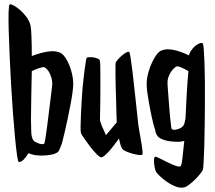

<svg xmlns="http://www.w3.org/2000/svg" viewBox="-20 -768 1012 905"><path d="M268.6 -516.6Q278.3 -510.7 288.6 -495.6Q298.8 -480.5 307.1 -460Q315.4 -439.5 320.3 -416.5Q325.2 -393.6 325.2 -373Q325.2 -358.4 321.8 -332.5Q318.4 -306.6 312.5 -275.9Q306.6 -245.1 299.8 -212.4Q293 -179.7 286.6 -152.3Q280.3 -125 275.4 -106Q270.5 -86.9 268.6 -83Q263.7 -71.3 260.3 -63Q256.8 -54.7 252 -50.8Q241.2 -43 224.6 -39.6Q208 -36.1 190.4 -35.2Q172.9 -34.2 156.7 -35.6Q140.6 -37.1 131.8 -40Q127.9 -41 123.5 -42.5Q119.1 -43.9 114.3 -45.9Q104.5 -29.3 91.8 -16.1Q79.1 -2.9 68.4 -4.9Q64.5 -5.9 60.1 -37.1Q55.7 -68.4 50.8 -119.6Q45.9 -170.9 41 -236.3Q36.1 -301.8 32.2 -370.6Q28.3 -439.5 25.4 -505.9Q22.5 -572.3 21 -624.5Q19.5 -676.8 20.5 -710.4Q21.5 -744.1 25.4 -747.1Q29.3 -750 43.5 -742.7Q57.6 -735.4 74.2 -721.2Q90.8 -707 105 -687.5Q119.1 -668 124 -647.5Q127 -631.8 128.4 -593.8Q129.9 -555.7 129.9 -503.9Q172.9 -520.5 209.5 -525.4Q246.1 -530.3 268.6 -516.6ZM226.6 -373Q226.6 -388.7 221.7 -403.8Q216.8 -418.9 210 -430.2Q203.1 -441.4 195.3 -447.3Q187.5 -453.1 181.6 -451.2Q170.9 -449.2 161.1 -445.8Q151.4 -442.4 144.5 -439.5Q135.7 -435.5 129.9 -432.6Q128.9 -375 127.4 -315.4Q126 -255.9 126 -204.1Q126 -178.7 127 -159.7Q127.9 -140.6 127.9 -135.7Q130.9 -112.3 140.6 -102.5Q143.6 -100.6 149.9 -97.2Q156.2 -93.8 163.6 -91.3Q170.9 -88.9 177.7 -88.4Q184.6 -87.9 189.5 -91.8Q190.4 -92.8 193.8 -113.8Q197.3 -134.8 201.2 -165Q205.1 -195.3 209.5 -231Q213.9 -266.6 217.8 -297.4Q221.7 -328.1 224.1 -349.6Q226.6 -371.1 226.6 -373Z M589.8 -522.5Q591.8 -519.5 595.7 -495.1Q599.6 -470.7 604 -434.6Q608.4 -398.4 612.8 -356.4Q617.2 -314.5 621.6 -276.4Q626 -238.3 628.9 -208Q631.8 -177.7 633.8 -167Q636.7 -149.4 640.6 -128.4Q644.5 -107.4 647.5 -88.4Q650.4 -69.3 651.9 -55.7Q653.3 -42 650.4 -39.1Q648.4 -36.1 634.8 -37.6Q621.1 -39.1 605 -43.5Q588.9 -47.9 574.7 -54.2Q560.5 -60.5 556.6 -66.4Q552.7 -71.3 549.3 -81.1Q545.9 -90.8 541 -115.2Q530.3 -100.6 518.1 -84.5Q505.9 -68.4 494.1 -55.2Q482.4 -42 472.7 -34.2Q462.9 -26.4 458 -26.4Q450.2 -26.4 434.6 -42.5Q418.9 -58.6 403.3 -79.1Q387.7 -99.6 375 -118.2Q362.3 -136.7 361.3 -142.6Q359.4 -148.4 359.9 -174.8Q360.4 -201.2 361.8 -233.9Q363.3 -266.6 365.2 -299.3Q367.2 -332 369.1 -351.6Q371.1 -371.1 373.5 -395Q376 -418.9 378.9 -439.9Q381.8 -460.9 384.3 -476.6Q386.7 -492.2 388.7 -495.1Q390.6 -498 399.9 -498.5Q409.2 -499 419.4 -497.6Q429.7 -496.1 438.5 -492.7Q447.3 -489.3 450.2 -484.4Q452.1 -480.5 452.6 -459.5Q453.1 -438.5 453.1 -408.7Q453.1 -378.9 453.1 -344.2Q453.1 -309.6 452.6 -279.8Q452.1 -250 451.7 -229Q451.2 -208 451.2 -204.1Q451.2 -196.3 460.4 -173.8Q469.7 -151.4 479.5 -130.9L530.3 -191.4Q529.3 -209 528.8 -236.3Q528.3 -263.7 527.3 -293.9Q526.4 -324.2 525.4 -355.5Q524.4 -386.7 524.4 -412.1Q524.4 -437.5 524.4 -454.1Q524.4 -470.7 525.4 -473.6Q528.3 -479.5 537.1 -489.3Q545.9 -499 556.6 -507.8Q567.4 -516.6 576.7 -521.5Q585.9 -526.4 589.8 -522.5Z M936.5 31.2Q934.6 37.1 924.8 49.8Q915 62.5 901.4 76.2Q887.7 89.8 874 100.6Q860.4 111.3 851.6 114.3Q832 120.1 810.1 111.8Q788.1 103.5 768.1 89.8Q748 76.2 733.4 62Q718.8 47.9 714.8 41Q711.9 34.2 709.5 22.5Q707 10.7 706.1 -1Q705.1 -12.7 706.5 -21Q708 -29.3 712.9 -29.3Q717.8 -29.3 735.8 -20Q753.9 -10.7 773.9 -1Q793.9 8.8 811.5 14.6Q829.1 20.5 833 12.7Q836.9 5.9 840.3 -25.9Q843.8 -57.6 848.6 -103.5Q846.7 -103.5 845.2 -103Q843.8 -102.5 841.8 -102.5Q833 -99.6 817.4 -99.6Q801.8 -99.6 784.7 -101.6Q767.6 -103.5 751.5 -108.9Q735.4 -114.3 725.6 -123Q721.7 -127 717.3 -135.3Q712.9 -143.6 710.9 -157.2Q708 -163.1 701.2 -190.9Q694.3 -218.8 687.5 -254.4Q680.7 -290 675.3 -326.2Q669.9 -362.3 671.9 -383.8Q672.9 -405.3 679.7 -428.2Q686.5 -451.2 695.8 -471.7Q705.1 -492.2 715.8 -507.3Q726.6 -522.5 737.3 -528.3Q760.7 -540 795.9 -533.2Q831.1 -526.4 871.1 -506.8Q872.1 -516.6 879.9 -528.3Q887.7 -540 897.9 -549.3Q908.2 -558.6 918.9 -563Q929.7 -567.4 935.5 -563.5Q938.5 -561.5 940.4 -536.6Q942.4 -511.7 943.8 -472.2Q945.3 -432.6 945.8 -382.3Q946.3 -332 945.8 -278.8Q945.3 -225.6 944.8 -173.8Q944.3 -122.1 942.9 -79.1Q941.4 -36.1 939.9 -6.8Q938.5 22.5 936.5 31.2ZM868.2 -432.6Q862.3 -436.5 854.5 -440.4Q847.7 -444.3 838.9 -448.2Q830.1 -452.1 819.3 -455.1Q814.5 -457 806.2 -451.2Q797.9 -445.3 789.6 -434.6Q781.2 -423.8 775.4 -408.7Q769.5 -393.6 769.5 -377Q769.5 -375 770.5 -358.4Q771.5 -341.8 773.4 -318.4Q775.4 -294.9 777.3 -267.6Q779.3 -240.2 781.7 -216.8Q784.2 -193.4 786.1 -177.2Q788.1 -161.1 789.1 -160.2Q793 -156.2 800.3 -156.2Q807.6 -156.2 814.9 -158.2Q822.3 -160.2 828.1 -163.1Q834 -166 836.9 -168Q849.6 -176.8 852.5 -202.1Q854.5 -204.1 854.5 -212.9Q857.4 -277.3 860.4 -329.6Q863.3 -381.8 868.2 -432.6Z"/></svg>

Font: Jolly Lodger
Style: Regular
Weight: 400
Designer: Stuart Sandler
Foundry: Font Diner, Inc
Version: Version 1.000